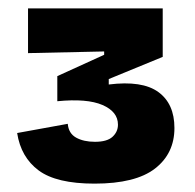

<svg xmlns="http://www.w3.org/2000/svg" viewBox="-20 -700 466 459"><path d="M206 -261Q115 -261 72.5 -292.5Q30 -324 21 -382L142 -404Q144 -381 162 -371Q180 -361 207 -361Q236 -361 249 -373Q262 -385 262 -402Q262 -433 225 -449Q188 -465 117 -458V-518L229 -569V-577L47 -573V-680H369V-564L240 -511V-498Q320 -508 358.5 -480Q397 -452 397 -394Q397 -333 350.5 -297Q304 -261 206 -261Z"/></svg>

Font: Bricolage Grotesque 12pt ExtraBold
Style: Regular
Weight: 800
Designer: Mathieu Triay
Foundry: Atelier Triay
Version: Version 1.001; ttfautohint (v1.8.4.7-5d5b);gftools[0.9.33.de